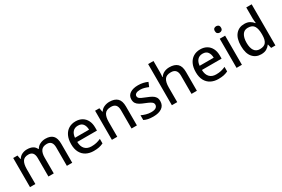

<svg xmlns="http://www.w3.org/2000/svg" viewBox="95 -1911 4511 3072"><g transform="rotate(-30 2350.5 -375.0)"><path d="M682 -548Q773 -548 818.5 -501.5Q864 -455 864 -350V0H765V-340Q765 -465 661 -465Q587 -465 555 -420.5Q523 -376 523 -292V0H424V-340Q424 -465 320 -465Q243 -465 213 -416Q183 -367 183 -274V0H84V-538H163L177 -466H183Q208 -508 250.5 -528Q293 -548 341 -548Q403 -548 444.5 -526.5Q486 -505 505 -460H512Q539 -505 585 -526.5Q631 -548 682 -548Z M1238 -548Q1308 -548 1358.5 -518Q1409 -488 1436.5 -433.5Q1464 -379 1464 -305V-248H1100Q1102 -163 1144.5 -117.5Q1187 -72 1264 -72Q1315 -72 1355.5 -81.5Q1396 -91 1438 -110V-26Q1398 -7 1357 1.5Q1316 10 1259 10Q1182 10 1122.5 -21Q1063 -52 1030 -113.5Q997 -175 997 -265Q997 -355 1027 -418Q1057 -481 1111.5 -514.5Q1166 -548 1238 -548ZM1238 -469Q1178 -469 1143 -431Q1108 -393 1102 -324H1362Q1361 -388 1331.5 -428.5Q1302 -469 1238 -469Z M1865 -548Q1959 -548 2009 -501.5Q2059 -455 2059 -350V0H1960V-338Q1960 -402 1932.5 -433.5Q1905 -465 1846 -465Q1761 -465 1728.5 -416Q1696 -367 1696 -274V0H1597V-538H1676L1690 -466H1696Q1722 -508 1768 -528Q1814 -548 1865 -548Z M2578 -151Q2578 -72 2520 -31Q2462 10 2360 10Q2304 10 2263.5 1.5Q2223 -7 2190 -24V-112Q2224 -95 2270.5 -81.5Q2317 -68 2363 -68Q2425 -68 2453 -88Q2481 -108 2481 -141Q2481 -160 2470.5 -175Q2460 -190 2432.5 -205.5Q2405 -221 2352 -242Q2300 -262 2263.5 -282.5Q2227 -303 2208 -331.5Q2189 -360 2189 -404Q2189 -474 2245 -511Q2301 -548 2393 -548Q2442 -548 2485 -538.5Q2528 -529 2568 -511L2535 -433Q2500 -448 2463 -458.5Q2426 -469 2388 -469Q2338 -469 2311.5 -453Q2285 -437 2285 -409Q2285 -389 2297 -374.5Q2309 -360 2338.5 -346Q2368 -332 2419 -312Q2469 -293 2504.5 -273Q2540 -253 2559 -224Q2578 -195 2578 -151Z M2804 -550Q2804 -527 2802.5 -504Q2801 -481 2799 -465H2805Q2831 -506 2875 -526.5Q2919 -547 2971 -547Q3067 -547 3117 -500.5Q3167 -454 3167 -350V0H3068V-338Q3068 -465 2954 -465Q2868 -465 2836 -415.5Q2804 -366 2804 -273V0H2705V-760H2804Z M3541 -548Q3611 -548 3661.5 -518Q3712 -488 3739.5 -433.5Q3767 -379 3767 -305V-248H3403Q3405 -163 3447.5 -117.5Q3490 -72 3567 -72Q3618 -72 3658.5 -81.5Q3699 -91 3741 -110V-26Q3701 -7 3660 1.5Q3619 10 3562 10Q3485 10 3425.5 -21Q3366 -52 3333 -113.5Q3300 -175 3300 -265Q3300 -355 3330 -418Q3360 -481 3414.5 -514.5Q3469 -548 3541 -548ZM3541 -469Q3481 -469 3446 -431Q3411 -393 3405 -324H3665Q3664 -388 3634.5 -428.5Q3605 -469 3541 -469Z M3999 -538V0H3900V-538ZM3950 -741Q3973 -741 3990 -727.5Q4007 -714 4007 -682Q4007 -652 3990 -637.5Q3973 -623 3950 -623Q3926 -623 3909.5 -637.5Q3893 -652 3893 -682Q3893 -714 3909.5 -727.5Q3926 -741 3950 -741Z M4353 10Q4255 10 4195.5 -60Q4136 -130 4136 -268Q4136 -406 4196 -477Q4256 -548 4355 -548Q4416 -548 4455.5 -525Q4495 -502 4519 -469H4525Q4524 -482 4521 -508.5Q4518 -535 4518 -554V-760H4618V0H4539L4522 -72H4518Q4494 -38 4455 -14Q4416 10 4353 10ZM4375 -72Q4455 -72 4488 -116.5Q4521 -161 4521 -251V-267Q4521 -363 4489.5 -414.5Q4458 -466 4374 -466Q4307 -466 4273 -412Q4239 -358 4239 -266Q4239 -173 4273 -122.5Q4307 -72 4375 -72Z"/></g></svg>

Font: Noto Sans New Tai Lue Medium
Style: Regular
Weight: 500
Version: Version 2.003